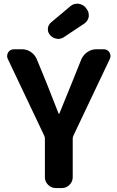

<svg xmlns="http://www.w3.org/2000/svg" viewBox="-20 -1002 620 1017"><path d="M275.4 -5.9Q252 -5.9 234.9 -22.9Q217.8 -40 217.8 -63.5V-267.6Q217.8 -275.4 214.8 -282.2L21.5 -689.5Q17.6 -697.3 17.6 -705.1Q17.6 -714.8 23.4 -724.6Q34.2 -741.2 54.7 -741.2H95.7Q122.1 -741.2 143.6 -726.6Q165 -711.9 174.8 -688.5L226.6 -562.5Q264.6 -463.9 290 -401.4Q290 -399.4 292 -399.4Q293.9 -399.4 294.9 -401.4Q355.5 -551.8 360.4 -562.5L411.1 -688.5Q421.9 -711.9 443.4 -726.6Q464.8 -741.2 491.2 -741.2H529.3Q548.8 -741.2 559.6 -724.6Q565.4 -714.8 565.4 -705.1Q565.4 -697.3 561.5 -689.5L368.2 -282.2Q365.2 -275.4 365.2 -267.6V-63.5Q365.2 -40 348.1 -22.9Q331.1 -5.9 307.6 -5.9ZM319.3 -805.7Q304.7 -795.9 288.1 -795.9Q284.2 -795.9 280.3 -796.9Q259.8 -799.8 246.1 -815.4Q233.4 -829.1 233.4 -846.7Q233.4 -869.1 251 -883.8L352.5 -968.8Q368.2 -982.4 388.7 -982.4Q391.6 -982.4 394.5 -982.4Q418 -979.5 433.6 -961.9L438.5 -955.1Q450.2 -940.4 450.2 -922.9Q450.2 -918.9 450.2 -914.1Q446.3 -891.6 427.7 -877.9Z"/></svg>

Font: Gen Jyuu Gothic P Bold
Style: Bold
Weight: 700
Designer: [Source Han Sans]
Ryoko NISHIZUKA  (kana & ideographs); Paul D. Hunt (Latin, Greek & Cyrillic); Wenlong ZHANG  (bopomofo
Version: Version 1.002.20150607